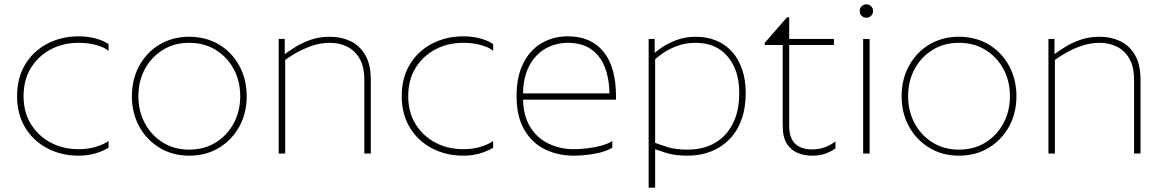

<svg xmlns="http://www.w3.org/2000/svg" viewBox="-20 -710 5379 888"><path d="M482 -506V-475Q461 -492 424 -502Q387 -512 344 -512Q272 -512 214.5 -481.5Q157 -451 123 -396Q89 -341 89 -265Q89 -191 123 -136Q157 -81 214.5 -50.5Q272 -20 344 -20Q387 -20 423.5 -31Q460 -42 482 -58V-27Q457 -11 421 -0.5Q385 10 344 10Q264 10 199 -24Q134 -58 96.5 -120Q59 -182 59 -265Q59 -350 96.5 -412Q134 -474 199 -508Q264 -542 344 -542Q385 -542 421 -532.5Q457 -523 482 -506Z M855 10Q933 10 993 -26.5Q1053 -63 1087 -125Q1121 -187 1121 -265Q1121 -343 1087 -405.5Q1053 -468 993 -504Q933 -540 855 -540Q778 -540 718 -504Q658 -468 624 -405.5Q590 -343 590 -265Q590 -187 624 -125Q658 -63 718 -26.5Q778 10 855 10ZM855 -18Q786 -18 733 -51Q680 -84 650 -140Q620 -196 620 -265Q620 -335 650 -390.5Q680 -446 733 -479Q786 -512 855 -512Q925 -512 978 -479Q1031 -446 1061 -390.5Q1091 -335 1091 -265Q1091 -196 1061 -140Q1031 -84 978 -51Q925 -18 855 -18Z M1269 -530H1297V-458L1299 -444V0H1269ZM1506 -512Q1463 -512 1422.5 -498Q1382 -484 1349 -465Q1316 -446 1295 -430L1292 -456Q1316 -474 1347.5 -493.5Q1379 -513 1418.5 -526.5Q1458 -540 1506 -540Q1558 -540 1600.5 -520Q1643 -500 1669 -456Q1695 -412 1695 -340V0H1665V-340Q1665 -401 1643.5 -438.5Q1622 -476 1586 -494Q1550 -512 1506 -512Z M2261 -506V-475Q2240 -492 2203 -502Q2166 -512 2123 -512Q2051 -512 1993.5 -481.5Q1936 -451 1902 -396Q1868 -341 1868 -265Q1868 -191 1902 -136Q1936 -81 1993.5 -50.5Q2051 -20 2123 -20Q2166 -20 2202.5 -31Q2239 -42 2261 -58V-27Q2236 -11 2200 -0.5Q2164 10 2123 10Q2043 10 1978 -24Q1913 -58 1875.5 -120Q1838 -182 1838 -265Q1838 -350 1875.5 -412Q1913 -474 1978 -508Q2043 -542 2123 -542Q2164 -542 2200 -532.5Q2236 -523 2261 -506Z M2399 -270V-259Q2399 -177 2431.5 -124Q2464 -71 2517.5 -45.5Q2571 -20 2634 -20Q2666 -20 2700.5 -24.5Q2735 -29 2765 -37.5Q2795 -46 2812 -58V-27Q2781 -8 2730 1Q2679 10 2634 10Q2559 10 2499 -20Q2439 -50 2404 -111.5Q2369 -173 2369 -265Q2369 -355 2400 -417Q2431 -479 2485 -510.5Q2539 -542 2607 -542Q2713 -542 2771 -471Q2829 -400 2829 -265V-249H2386V-278H2799Q2796 -393 2746.5 -452.5Q2697 -512 2607 -512Q2550 -512 2502.5 -485Q2455 -458 2427 -404Q2399 -350 2399 -270Z M2990 -27 3000 -53Q3034 -40 3070 -29Q3106 -18 3160 -18Q3233 -18 3286.5 -49Q3340 -80 3369.5 -138.5Q3399 -197 3399 -280Q3399 -386 3345 -449Q3291 -512 3198 -512Q3151 -512 3112 -497.5Q3073 -483 3044.5 -463Q3016 -443 3000 -426V-457Q3014 -472 3042.5 -491.5Q3071 -511 3111 -525.5Q3151 -540 3198 -540Q3251 -540 3293.5 -522Q3336 -504 3366 -470.5Q3396 -437 3412.5 -388.5Q3429 -340 3429 -280Q3429 -211 3409.5 -157Q3390 -103 3354 -66Q3318 -29 3268.5 -9.5Q3219 10 3160 10Q3103 10 3064 -2Q3025 -14 2990 -27ZM3010 -442V158H2980V-530H3008V-446Z M3844 -24Q3829 -12 3801.5 -1Q3774 10 3735 10Q3703 10 3672 -1.5Q3641 -13 3620.5 -43Q3600 -73 3600 -130V-502H3517V-512L3620 -630H3630V-530H3837V-502H3630V-128Q3630 -72 3657.5 -45.5Q3685 -19 3736 -19Q3770 -19 3797.5 -30Q3825 -41 3844 -56Z M3972 -530H4002V0H3972ZM3987 -628Q3974 -628 3965 -637Q3956 -646 3956 -659Q3956 -672 3965 -681Q3974 -690 3987 -690Q4000 -690 4009 -681Q4018 -672 4018 -659Q4018 -646 4009 -637Q4000 -628 3987 -628Z M4415 10Q4493 10 4553 -26.5Q4613 -63 4647 -125Q4681 -187 4681 -265Q4681 -343 4647 -405.5Q4613 -468 4553 -504Q4493 -540 4415 -540Q4338 -540 4278 -504Q4218 -468 4184 -405.5Q4150 -343 4150 -265Q4150 -187 4184 -125Q4218 -63 4278 -26.5Q4338 10 4415 10ZM4415 -18Q4346 -18 4293 -51Q4240 -84 4210 -140Q4180 -196 4180 -265Q4180 -335 4210 -390.5Q4240 -446 4293 -479Q4346 -512 4415 -512Q4485 -512 4538 -479Q4591 -446 4621 -390.5Q4651 -335 4651 -265Q4651 -196 4621 -140Q4591 -84 4538 -51Q4485 -18 4415 -18Z M4829 -530H4857V-458L4859 -444V0H4829ZM5066 -512Q5023 -512 4982.5 -498Q4942 -484 4909 -465Q4876 -446 4855 -430L4852 -456Q4876 -474 4907.5 -493.5Q4939 -513 4978.5 -526.5Q5018 -540 5066 -540Q5118 -540 5160.5 -520Q5203 -500 5229 -456Q5255 -412 5255 -340V0H5225V-340Q5225 -401 5203.5 -438.5Q5182 -476 5146 -494Q5110 -512 5066 -512Z"/></svg>

Font: Roundo Variable
Style: Regular
Weight: 200
Designer: Shiva Nallaperumal
Foundry: Indian Type Foundry
Version: Version 2.000